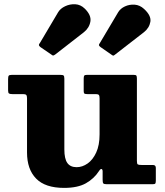

<svg xmlns="http://www.w3.org/2000/svg" viewBox="-20 -876 786 913"><path d="M108.5 -151V-409Q108.5 -420.5 104.8 -424.5Q101 -428.5 90 -428.5H38.5Q27 -428.5 22.8 -431.5Q18.5 -434.5 18.5 -446V-499.5Q18.5 -512 21.5 -516Q24.5 -520 36.5 -520H266.5Q278.5 -520 282.2 -517Q286 -514 286 -501.5V-165.5Q286 -121 300.2 -101Q314.5 -81 344.5 -81Q371.5 -81 396.5 -98.5Q421.5 -116 437.5 -150.8Q453.5 -185.5 453.5 -237V-408.5Q453.5 -420 450.2 -424.2Q447 -428.5 436 -428.5H395.5Q385.5 -428.5 381.8 -430.8Q378 -433 378 -442.5V-501.5Q378 -512.5 380.5 -516.2Q383 -520 393.5 -520H615.5Q626 -520 628.5 -516.5Q631 -513 631 -502V-111Q631 -97 635.2 -94.2Q639.5 -91.5 653.5 -91.5H707Q721 -91.5 721 -77.5V-18Q721 -7.5 718.8 -3.8Q716.5 0 706 0H487.5Q474.5 0 471.2 -4Q468 -8 468 -21.5V-61Q468 -70.5 463 -72.2Q458 -74 451 -63Q427.5 -26.5 388.5 -4.5Q349.5 17.5 285 17.5Q195 17.5 151.8 -26.8Q108.5 -71 108.5 -151ZM223.5 -617 171.5 -652.5Q165 -658 165 -662Q165 -666 170 -672L256.5 -818Q267 -835.5 289.5 -846.2Q312 -857 337.5 -855.8Q363 -854.5 382.5 -835.5Q415 -804 409.8 -773.5Q404.5 -743 378.5 -722.5L243.5 -617.5Q236.5 -612.5 233.2 -612Q230 -611.5 223.5 -617ZM510 -616 457.5 -652.5Q451 -657.5 450.5 -661.2Q450 -665 455 -671.5L542 -818Q552.5 -835.5 574 -845.5Q595.5 -855.5 620.2 -853.8Q645 -852 665 -833.5Q700 -801.5 695 -772.2Q690 -743 664 -722.5L526 -615.5Q520.5 -611 518 -611.5Q515.5 -612 510 -616Z"/></svg>

Font: Besley* Heavy
Style: Regular
Weight: 800
Designer: Owen Earl
Foundry: indestructible type*
Version: Version 3.000; ttfautohint (v1.8.3)